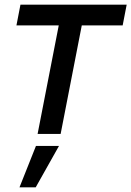

<svg xmlns="http://www.w3.org/2000/svg" viewBox="-20 -570 559 817"><path d="M50 0ZM50 -462H230L140 0H238L328 -462H502L519 -550H67ZM63 227H132L231 51H133Z"/></svg>

Font: Cambay Devanagari
Style: Bold Italic
Weight: 700
Designer: Pooja Saxena
Foundry: Pooja Saxena
Version: Version 1.005;PS 001.005;hotconv 1.0.70;makeotf.lib2.5.58329